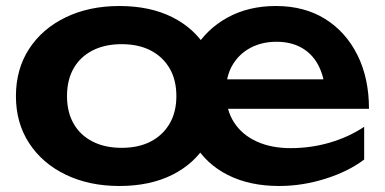

<svg xmlns="http://www.w3.org/2000/svg" viewBox="-20 -604 1282 639"><path d="M377 15Q277 15 199 -22.5Q121 -60 77 -127.5Q33 -195 33 -284Q33 -374 77 -441.5Q121 -509 199 -546.5Q277 -584 377 -584Q479 -584 553 -547Q627 -510 667.5 -443Q708 -376 708 -284Q708 -193 667.5 -126Q627 -59 553 -22Q479 15 377 15ZM385 -112Q441 -112 481.5 -133Q522 -154 544.5 -192.5Q567 -231 567 -284Q567 -338 544.5 -376.5Q522 -415 481.5 -436Q441 -457 385 -457Q329 -457 288 -436Q247 -415 225 -376.5Q203 -338 203 -284Q203 -231 225 -192.5Q247 -154 288 -133Q329 -112 385 -112ZM909 15Q811 15 738.5 -21.5Q666 -58 626.5 -125.5Q587 -193 587 -286Q587 -372 627 -439.5Q667 -507 737 -545.5Q807 -584 898 -584Q993 -584 1062 -541Q1131 -498 1169.5 -421Q1208 -344 1208 -242H697V-340H1119L1062 -303Q1058 -353 1038 -389.5Q1018 -426 983 -445.5Q948 -465 900 -465Q852 -465 814 -445Q776 -425 754 -388Q732 -351 732 -298Q732 -238 759 -196.5Q786 -155 834.5 -133Q883 -111 947 -111Q1015 -111 1078 -129.5Q1141 -148 1192 -182V-73Q1139 -33 1062.5 -9Q986 15 909 15Z"/></svg>

Font: Unbounded Medium
Style: Regular
Weight: 500
Designer: Luke Prowse, Jean-Baptiste Morizot, Fátima Lázaro, Florian Runge
Foundry: NaN
Version: Version 1.700